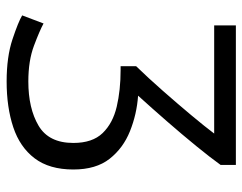

<svg xmlns="http://www.w3.org/2000/svg" viewBox="-98 -636 748 593"><g transform="rotate(90 276.5 -339.0)"><path d="M231 15Q155 15 101 -3Q47 -21 27 -33L52 -99Q74 -87 120.5 -69.5Q167 -52 231 -52Q314 -52 367.5 -83.5Q421 -115 421 -191Q421 -250 390.5 -281.5Q360 -313 309 -325Q258 -337 196 -337H184V-385Q220 -422 260 -467.5Q300 -513 335.5 -555.5Q371 -598 392 -626H58V-693H489V-646Q466 -614 430.5 -570.5Q395 -527 354.5 -480.5Q314 -434 275 -391Q332 -387 384.5 -366Q437 -345 470 -303Q503 -261 503 -191Q503 -117 468.5 -71.5Q434 -26 372.5 -5.5Q311 15 231 15Z"/></g></svg>

Font: Ubuntu Sans
Style: Regular
Weight: 400
Designer: Dalton Maag Ltd
Foundry: Dalton Maag Ltd
Version: Version 1.006; ttfautohint (v1.8.4.7-5d5b)